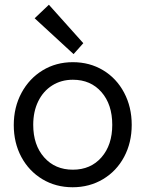

<svg xmlns="http://www.w3.org/2000/svg" viewBox="-20 -779 613 809"><path d="M38 -252Q38 -327 70.5 -387.5Q103 -448 159.5 -482.5Q216 -517 287 -517Q358 -517 414.5 -483Q471 -449 503 -388.5Q535 -328 535 -253Q535 -178 503 -118Q471 -58 414 -24Q357 10 286 10Q215 10 158.5 -24Q102 -58 70 -117.5Q38 -177 38 -252ZM453 -253Q453 -339 407.5 -391Q362 -443 287 -443Q238 -443 200 -419Q162 -395 141 -352Q120 -309 120 -253Q120 -168 166 -116Q212 -64 287 -64Q362 -64 407.5 -116Q453 -168 453 -253ZM126 -702 186 -759 331 -597 290 -551Z"/></svg>

Font: Bellota
Style: Bold
Weight: 700
Designer: Kemie Guaida
Foundry: Kemie Guaida
Version: Version 4.001